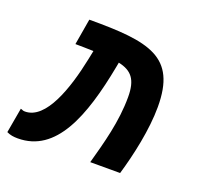

<svg xmlns="http://www.w3.org/2000/svg" viewBox="-106 -638 791 758"><g transform="rotate(20 290.0 -258.5)"><path d="M341.8 0H467.3C492.7 -85.9 518.1 -200.7 518.1 -295.9C518.1 -506.3 399.4 -527.8 146 -527.3L127.4 -418C140.1 -418 152.3 -417.5 164.1 -417.5C178.2 -417 190.9 -417 203.6 -416.5L195.8 -378.4C168.9 -248 118.7 -99.6 31.2 -99.6C21.5 -99.6 21.5 -102.1 12.2 -104.5L-6.3 0.5C8.8 7.8 22.9 9.8 40.5 9.8C200.2 9.8 267.6 -165 310.1 -389.6L313.5 -407.7C369.6 -395.5 394.5 -366.2 394.5 -292.5C394.5 -188.5 366.7 -90.8 341.8 0Z"/></g></svg>

Font: Cascadia Mono SemiBold
Style: Italic
Weight: 600
Italic angle: -10°
Monospace: yes
Designer: Aaron Bell
Foundry: Saja Typeworks
Version: Version 2404.023